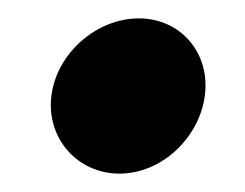

<svg xmlns="http://www.w3.org/2000/svg" viewBox="-20 -179 267 209"><path d="M36 -75C30 -29 64 10 110 10C156 10 197 -29 203 -75C209 -121 177 -159 131 -159C86 -159 42 -122 36 -75Z"/></svg>

Font: Bluebird
Style: SfBdNrwObl
Weight: 700
Designer: Jasper
Foundry: Cannot Into Space Fonts
Version: Version 0.98